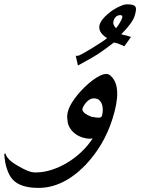

<svg xmlns="http://www.w3.org/2000/svg" viewBox="-216 -727 697 910"><path d="M362.8 -641.6Q367.2 -655.3 354.5 -655.3Q331.1 -655.3 322.3 -628.9Q316.4 -610.8 334 -593.3Q345.7 -607.9 352.5 -620.1Q359.4 -632.3 362.8 -641.6ZM267.1 -178.2Q270 -186.5 271 -200.4Q272 -214.4 268.6 -227.8Q265.1 -241.2 255.9 -251Q246.6 -260.7 229 -260.7Q217.3 -260.7 207.5 -254.4Q197.8 -248 190.9 -239.7Q184.1 -231.4 179.9 -223.9Q175.8 -216.3 175.3 -213.9Q172.9 -206.1 178.2 -198.7H177.7Q181.2 -194.3 185.3 -190.7Q189.5 -187 196.3 -183.6H195.8Q203.1 -180.7 209.7 -176.8Q216.3 -172.9 222.2 -172.9Q230 -170.9 237.8 -170.2Q245.6 -169.4 252.4 -169.4Q265.1 -169.4 267.1 -178.2ZM373.5 -507.8Q362.8 -512.2 356.4 -515.1Q350.1 -518.1 345.5 -519.8Q340.8 -521.5 336.2 -522.7Q331.5 -523.9 323.7 -525.4Q305.2 -510.7 286.1 -497.1Q267.1 -483.4 246.6 -469.7Q226.6 -457 203.6 -444.3Q180.7 -431.6 153.3 -416.5L143.1 -462.4H150.9Q156.7 -462.4 173.6 -471.4Q190.4 -480.5 219.2 -498Q245.6 -514.2 263.9 -526.4Q282.2 -538.6 291.5 -546.4Q245.1 -575.2 256.8 -612.3Q260.7 -624 271 -636.5Q281.2 -648.9 294.7 -660.6Q308.1 -672.4 323.7 -682.1Q339.4 -691.9 354 -697.8L353.5 -697.3Q370.6 -706.5 387.7 -706.5Q404.3 -706.5 413.6 -703.6Q422.9 -700.7 426.3 -694.1Q429.7 -687.5 428.2 -677.2Q426.8 -667 422.4 -652.3Q412.1 -618.2 358.9 -564.9Q363.8 -563 368.2 -562Q372.6 -561 377.7 -559.8Q382.8 -558.6 389.2 -556.9Q395.5 -555.2 404.8 -551.8ZM316.9 -163.1Q277.3 -38.1 189 55.2Q83.5 163.6 -33.7 163.6Q-76.2 163.6 -107.2 153.6Q-138.2 143.6 -156.7 123Q-172.4 105.5 -182.9 74.5Q-193.4 43.5 -195.8 2.4L-190.4 0Q-187 14.2 -172.9 28.8Q-158.7 43.5 -130.9 59.1Q-104.5 74.7 -84.2 82.8Q-64 90.8 -46.9 90.3Q-10.3 90.3 28.1 78.1Q66.4 65.9 102.3 44.4Q138.2 22.9 169.4 -6.6Q200.7 -36.1 223.1 -70.8H220.2Q215.3 -70.8 214.6 -70.1Q213.9 -69.3 212.4 -69.3Q194.8 -69.3 176.5 -75Q158.2 -80.6 142.8 -91.3Q127.4 -102.1 116.7 -118.2Q106 -134.3 104 -154.8H104.5Q98.6 -176.8 108.4 -207Q113.3 -221.7 124.5 -240Q135.7 -258.3 151.1 -277.1Q166.5 -295.9 184.8 -313.7Q203.1 -331.5 221.4 -345.5Q239.7 -359.4 257.1 -367.9Q274.4 -376.5 288.1 -376.5Q300.8 -376.5 311 -365.2Q337.4 -340.3 339.4 -290Q341.3 -239.7 316.9 -163.1Z"/></svg>

Font: XB Khoramshahr
Style: Italic
Weight: 400
Italic angle: -12°
Designer: Behnam
Foundry: Irmug
Version: Version 8.005 2009